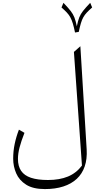

<svg xmlns="http://www.w3.org/2000/svg" viewBox="-20 -1058 704 1352"><path d="M534.7 -833.5Q542.5 -870.6 549.8 -895Q557.1 -919.4 566.9 -936.8Q576.7 -954.1 591.6 -970Q606.4 -985.8 628.9 -1005.4L615.2 -1038.1Q582.5 -1003.4 564.9 -981.2Q547.4 -959 538.1 -935.3Q528.8 -911.6 521 -872.6Q513.2 -911.6 503.9 -935.3Q494.6 -959 477.3 -981.2Q460 -1003.4 426.8 -1038.1L413.1 -1005.4Q435.5 -985.8 450.4 -970Q465.3 -954.1 475.1 -936.3Q484.9 -918.5 492.7 -893.1Q500.5 -867.7 508.3 -829.1ZM545.9 -732.4 500.5 -692.4 557.1 107.9Q517.6 160.6 458.5 185.1Q399.4 209.5 317.9 209.5Q244.6 209.5 198 193.8Q151.4 178.2 128.9 145.3Q106.4 112.3 106.4 61.5Q106.4 23.9 117.7 -19.5Q128.9 -63 152.3 -122.6L113.3 -145Q94.2 -95.7 83.5 -44.9Q72.8 5.9 72.8 59.6Q72.8 113.3 94 162.4Q115.2 211.4 164.1 242.4Q212.9 273.4 295.9 273.4Q369.1 273.4 425.8 255.1Q482.4 236.8 520.5 201.4Q558.6 166 576.4 114Q594.2 62 590.3 -5.9Z"/></svg>

Font: Pinar VF
Style: Regular
Weight: 300
Designer: Amin Abedi
Version: Version 2.000